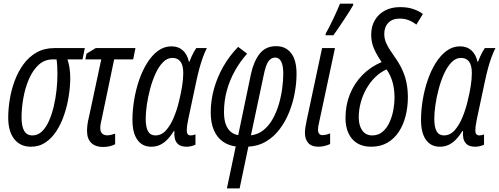

<svg xmlns="http://www.w3.org/2000/svg" viewBox="-20 -801 2758 1061"><path d="M150.9 9.8Q92.3 9.8 58.8 -32.5Q25.4 -74.7 25.4 -151.4Q25.4 -199.7 34.2 -252.9Q43 -306.2 61.8 -356.2Q80.6 -406.2 110.4 -446.8Q140.1 -487.3 182.4 -511.2Q224.6 -535.2 279.8 -535.2H448.7L436 -472.7H353Q359.9 -451.7 364 -426.3Q368.2 -400.9 368.2 -370.6Q368.2 -323.7 360.1 -271.5Q352.1 -219.2 335.4 -169.2Q318.8 -119.1 293.2 -78.9Q267.6 -38.6 232.2 -14.4Q196.8 9.8 150.9 9.8ZM159.2 -52.7Q189 -52.7 211.7 -74.5Q234.4 -96.2 250.5 -132.6Q266.6 -168.9 277.1 -213.4Q287.6 -257.8 292.5 -304.2Q297.4 -350.6 297.4 -392.1Q297.4 -416.5 296.1 -437Q294.9 -457.5 292.5 -472.7H271Q225.6 -472.7 192.9 -442.1Q160.2 -411.6 139.4 -362.8Q118.7 -314 108.9 -258.3Q99.1 -202.6 99.1 -152.3Q99.1 -102.5 113.8 -77.6Q128.4 -52.7 159.2 -52.7Z M549.3 11.2Q507.8 11.2 484.4 -11.2Q460.9 -33.7 460.9 -78.1Q460.9 -93.8 463.4 -113Q465.8 -132.3 472.2 -157.7L539.6 -472.7H451.7L458 -504.4L508.8 -535.2H728.5L715.8 -472.7H610.8L543 -147.9Q539.1 -131.3 536.6 -118.7Q534.2 -106 534.2 -93.3Q534.2 -73.2 544.4 -63.2Q554.7 -53.2 572.8 -53.2Q584 -53.2 595 -56.2Q606 -59.1 616.2 -62.5V-3.9Q601.6 3.9 584 7.6Q566.4 11.2 549.3 11.2Z M815.9 9.8Q766.1 9.8 739 -28.6Q711.9 -66.9 711.9 -138.2Q711.9 -191.4 721.2 -248Q730.5 -304.7 748.5 -357.7Q766.6 -410.6 793 -452.9Q819.3 -495.1 853 -520Q886.7 -544.9 927.2 -544.9Q965.8 -544.9 990.5 -522.5Q1015.1 -500 1023.9 -460H1026.9Q1032.2 -474.1 1038.3 -488Q1044.4 -502 1051.3 -514.2Q1058.1 -526.4 1064.5 -535.2H1123Q1111.8 -513.2 1101.6 -485.4Q1091.3 -457.5 1082.3 -424.3Q1073.2 -391.1 1064.9 -352.1L1021 -145.5Q1017.1 -127 1014.6 -110.6Q1012.2 -94.2 1012.2 -80.1Q1012.2 -64.9 1018.1 -58.8Q1023.9 -52.7 1034.7 -52.7Q1040.5 -52.7 1047.1 -54.2Q1053.7 -55.7 1060.1 -58.1V-1.5Q1050.8 3.4 1037.1 6.6Q1023.4 9.8 1012.2 9.8Q980 9.8 964.8 -3.7Q949.7 -17.1 945.8 -37.4Q941.9 -57.6 943.8 -77.1H940.9Q922.9 -48.3 903.8 -29.1Q884.8 -9.8 863.3 0Q841.8 9.8 815.9 9.8ZM838.4 -52.7Q872.6 -52.7 897.7 -81.1Q922.9 -109.4 940.4 -152.1Q958 -194.8 968.3 -237.3Q980 -284.7 986.3 -324.5Q992.7 -364.3 992.7 -397.5Q992.7 -439.5 977.5 -460.2Q962.4 -481 932.6 -481Q903.8 -481 880.4 -456.8Q856.9 -432.6 839.1 -393.3Q821.3 -354 809.3 -308.8Q797.4 -263.7 791.3 -220.5Q785.2 -177.2 785.2 -146Q785.2 -98.1 798.1 -75.4Q811 -52.7 838.4 -52.7Z M1233.9 240.2 1282.7 8.3Q1242.2 2.9 1210.9 -19Q1179.7 -41 1162.1 -81.1Q1144.5 -121.1 1144.5 -180.2Q1144.5 -245.6 1162.4 -309.8Q1180.2 -374 1213.9 -433.1Q1247.6 -492.2 1295.9 -542L1345.7 -504.4Q1307.6 -461.9 1278.8 -410.9Q1250 -359.9 1233.9 -302.2Q1217.8 -244.6 1217.8 -181.2Q1217.8 -142.1 1227.3 -115.2Q1236.8 -88.4 1254.6 -73.2Q1272.5 -58.1 1296.4 -54.2L1366.7 -391.6Q1381.8 -461.4 1414.6 -503.7Q1447.3 -545.9 1506.3 -545.9Q1558.6 -545.9 1588.6 -507.6Q1618.7 -469.2 1618.7 -393.6Q1618.7 -341.3 1608.4 -285.9Q1598.1 -230.5 1577.1 -179Q1556.2 -127.4 1524.4 -85.9Q1492.7 -44.4 1449.7 -18.8Q1406.7 6.8 1352.5 9.3L1304.2 240.2ZM1366.7 -53.2Q1407.2 -58.1 1437.3 -83Q1467.3 -107.9 1488 -145.5Q1508.8 -183.1 1521.5 -227.1Q1534.2 -271 1539.8 -314.7Q1545.4 -358.4 1545.4 -394Q1545.4 -438.5 1533.9 -460.7Q1522.5 -482.9 1501 -482.9Q1478 -482.9 1462.9 -461.4Q1447.8 -439.9 1436.5 -382.3Z M1739.7 9.8Q1702.6 9.8 1683.8 -10.5Q1665 -30.8 1665 -67.9Q1665 -79.1 1667.5 -96.2Q1669.9 -113.3 1673.8 -131.3L1759.8 -535.2H1831.1L1743.7 -126Q1740.2 -113.3 1738.8 -103Q1737.3 -92.8 1737.3 -83.5Q1737.3 -69.8 1743.7 -62Q1750 -54.2 1762.2 -54.2Q1772 -54.2 1782.7 -56.9Q1793.5 -59.6 1804.2 -63.5V-4.9Q1789.1 2 1772.2 5.9Q1755.4 9.8 1739.7 9.8ZM1778.3 -606 1780.8 -617.2Q1789.1 -631.3 1800 -652.8Q1811 -674.3 1822.3 -698.2Q1833.5 -722.2 1843.3 -744.1Q1853 -766.1 1858.9 -780.8H1932.6L1930.7 -771Q1923.8 -758.3 1909.7 -736.1Q1895.5 -713.9 1878.7 -688.5Q1861.8 -663.1 1846.7 -640.9Q1831.5 -618.7 1822.3 -606Z M2030.8 9.8Q1984.9 9.8 1953.4 -9.8Q1921.9 -29.3 1905.5 -64.9Q1889.2 -100.6 1889.2 -149.4Q1889.2 -218.8 1913.1 -279.1Q1937 -339.4 1981.9 -385.5Q2026.9 -431.6 2088.9 -458Q2063 -495.6 2047.1 -531.2Q2031.2 -566.9 2031.2 -608.9Q2031.2 -654.8 2051.3 -689.2Q2071.3 -723.6 2107.2 -742.7Q2143.1 -761.7 2190.9 -761.7Q2234.9 -761.7 2267.3 -749.8Q2299.8 -737.8 2316.9 -723.6L2280.8 -665Q2260.7 -680.7 2238.3 -689.5Q2215.8 -698.2 2188 -698.2Q2148.4 -698.2 2126 -675Q2103.5 -651.9 2103.5 -613.3Q2103.5 -588.4 2113 -565.7Q2122.6 -543 2137.9 -520.5Q2153.3 -498 2169.9 -473.6Q2192.4 -440.4 2206.5 -407.2Q2220.7 -374 2227.3 -338.6Q2233.9 -303.2 2233.9 -263.2Q2233.9 -210 2221.7 -161.1Q2209.5 -112.3 2184.6 -73.7Q2159.7 -35.2 2121.3 -12.7Q2083 9.8 2030.8 9.8ZM2037.1 -52.7Q2071.3 -52.7 2095 -73.5Q2118.7 -94.2 2133.1 -126.5Q2147.5 -158.7 2153.8 -194.3Q2160.2 -230 2160.2 -259.8Q2160.2 -306.6 2149.7 -345.5Q2139.2 -384.3 2116.2 -417.5Q2080.6 -401.4 2052.2 -373.3Q2023.9 -345.2 2003.9 -309.3Q1983.9 -273.4 1973.1 -233.2Q1962.4 -192.9 1962.4 -152.3Q1962.4 -107.9 1981.7 -80.3Q2001 -52.7 2037.1 -52.7Z M2410.6 9.8Q2360.8 9.8 2333.7 -28.6Q2306.6 -66.9 2306.6 -138.2Q2306.6 -191.4 2315.9 -248Q2325.2 -304.7 2343.3 -357.7Q2361.3 -410.6 2387.7 -452.9Q2414.1 -495.1 2447.8 -520Q2481.4 -544.9 2522 -544.9Q2560.5 -544.9 2585.2 -522.5Q2609.9 -500 2618.7 -460H2621.6Q2627 -474.1 2633.1 -488Q2639.2 -502 2646 -514.2Q2652.8 -526.4 2659.2 -535.2H2717.8Q2706.5 -513.2 2696.3 -485.4Q2686 -457.5 2677 -424.3Q2668 -391.1 2659.7 -352.1L2615.7 -145.5Q2611.8 -127 2609.4 -110.6Q2606.9 -94.2 2606.9 -80.1Q2606.9 -64.9 2612.8 -58.8Q2618.7 -52.7 2629.4 -52.7Q2635.3 -52.7 2641.8 -54.2Q2648.4 -55.7 2654.8 -58.1V-1.5Q2645.5 3.4 2631.8 6.6Q2618.2 9.8 2606.9 9.8Q2574.7 9.8 2559.6 -3.7Q2544.4 -17.1 2540.5 -37.4Q2536.6 -57.6 2538.6 -77.1H2535.6Q2517.6 -48.3 2498.5 -29.1Q2479.5 -9.8 2458 0Q2436.5 9.8 2410.6 9.8ZM2433.1 -52.7Q2467.3 -52.7 2492.4 -81.1Q2517.6 -109.4 2535.2 -152.1Q2552.7 -194.8 2563 -237.3Q2574.7 -284.7 2581.1 -324.5Q2587.4 -364.3 2587.4 -397.5Q2587.4 -439.5 2572.3 -460.2Q2557.1 -481 2527.3 -481Q2498.5 -481 2475.1 -456.8Q2451.7 -432.6 2433.8 -393.3Q2416 -354 2404.1 -308.8Q2392.1 -263.7 2386 -220.5Q2379.9 -177.2 2379.9 -146Q2379.9 -98.1 2392.8 -75.4Q2405.8 -52.7 2433.1 -52.7Z"/></svg>

Font: Open Sans Condensed
Style: Italic
Weight: 400
Width: 3
Italic angle: -12°
Designer: Monotype Design Team
Foundry: Monotype Imaging Inc.
Version: Version 3.000